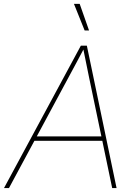

<svg xmlns="http://www.w3.org/2000/svg" viewBox="-38 -961 687 981"><path d="M-17.6 0 375 -727.5H405.8L557.6 0H535.2L417.5 -563.5Q409.7 -602.5 401.6 -641.6Q393.6 -680.7 385.7 -719.7H394.5Q373.5 -680.7 353 -641.6Q332.5 -602.5 311 -563.5L7.8 0ZM129.4 -241.7 133.3 -264.2H494.1L490.2 -241.7ZM394.5 -805.2 339.8 -941.4H369.1L417 -805.2Z"/></svg>

Font: Inter 18pt Thin
Style: Italic
Weight: 250
Italic angle: -9.3988°
Version: Version 4.001;git-66647c0bb